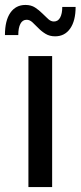

<svg xmlns="http://www.w3.org/2000/svg" viewBox="-24 -757 326 777"><path d="M91 0V-530H187V0ZM199 -610Q177 -610 160.5 -620Q144 -630 131 -643.5Q118 -657 107 -667Q96 -677 84 -677Q67 -677 58.5 -660.5Q50 -644 50 -615H-4Q-4 -674 18 -705.5Q40 -737 79 -737Q102 -737 118 -726.5Q134 -716 147 -703Q160 -690 171 -680Q182 -670 194 -670Q211 -670 219.5 -686Q228 -702 228 -729H282Q282 -673 260 -641.5Q238 -610 199 -610Z"/></svg>

Font: Montserrat Thin Medium
Style: Regular
Weight: 500
Version: Version 9.000